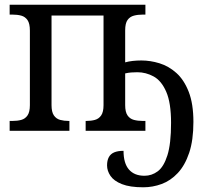

<svg xmlns="http://www.w3.org/2000/svg" viewBox="-20 -556 867 816"><path d="M589 240Q532 240 498 226.5Q464 213 449.5 191.5Q435 170 435 147Q435 126 442.5 112Q450 98 465.5 91.5Q481 85 505 85Q505 138 528 164.5Q551 191 594 191Q625 191 650.5 172Q676 153 691.5 104Q707 55 707 -34Q707 -119 686.5 -166Q666 -213 633 -231Q600 -249 564 -249Q550 -249 537.5 -248Q525 -247 512 -244V-109Q512 -80 522 -65.5Q532 -51 549 -46.5Q566 -42 587 -42H598V0H344V-42H347Q367 -42 383.5 -46.5Q400 -51 410 -65.5Q420 -80 420 -109V-490H199V-109Q199 -80 209 -65.5Q219 -51 235.5 -46.5Q252 -42 272 -42H275V0H21V-42H33Q54 -42 70.5 -46.5Q87 -51 97 -65.5Q107 -80 107 -109V-426Q107 -456 97 -470.5Q87 -485 70.5 -489.5Q54 -494 33 -494H21V-536H598V-494H587Q566 -494 549 -489.5Q532 -485 522 -471Q512 -457 512 -427V-291Q526 -295 543.5 -297Q561 -299 581 -299Q619 -299 658 -287Q697 -275 729.5 -246Q762 -217 782 -166Q802 -115 802 -38Q802 40 784 93.5Q766 147 735.5 179.5Q705 212 667 226Q629 240 589 240Z"/></svg>

Font: Noto Serif SemiCondensed
Style: Regular
Weight: 400
Width: 4
Designer: Monotype Design Team
Foundry: Monotype Imaging Inc.
Version: Version 2.013